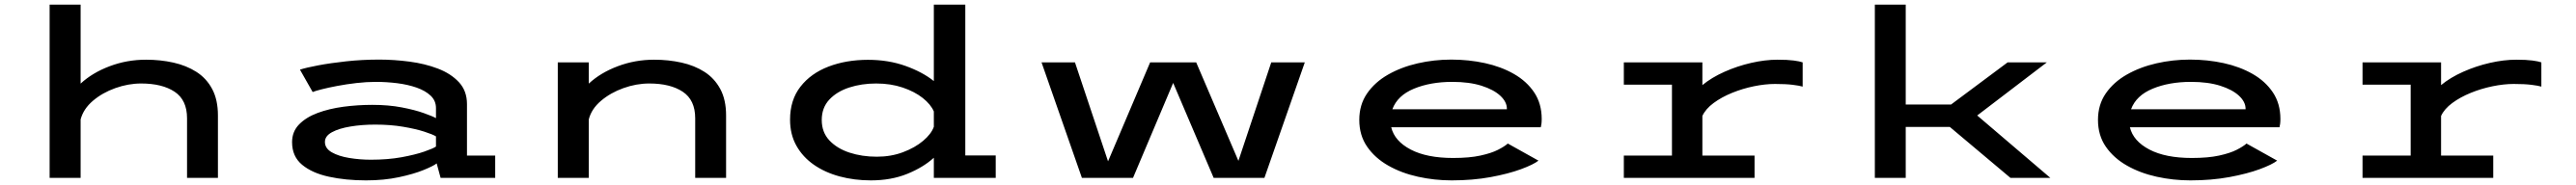

<svg xmlns="http://www.w3.org/2000/svg" viewBox="-20 -770 11133 801"><path d="M194.5 0V-750H328.5V-408Q379 -455 453.8 -483.2Q528.5 -511.5 611 -511.5Q673.5 -511.5 729.5 -499Q785.5 -486.5 829 -458.8Q872.5 -431 897.2 -384.5Q922 -338 922 -270V0H788.5V-258Q788.5 -337 734.8 -372.8Q681 -408.5 590 -408.5Q534.5 -408.5 478.5 -388.5Q422.5 -368.5 381.5 -333.5Q340.5 -298.5 328.5 -253V0Z M1562 11Q1474.5 11 1402 -4.8Q1329.5 -20.5 1286 -56.5Q1242.5 -92.5 1242.5 -154.5Q1242.5 -200 1272.5 -231Q1302.5 -262 1352.5 -280.8Q1402.5 -299.5 1464.2 -307.8Q1526 -316 1589.5 -316Q1659.5 -316 1716.8 -305Q1774 -294 1812.2 -280.2Q1850.5 -266.5 1864.5 -258.5V-302Q1864.5 -334 1841.5 -355.8Q1818.5 -377.5 1780.5 -390.8Q1742.5 -404 1696.5 -409.8Q1650.5 -415.5 1604.5 -415.5Q1564.5 -415.5 1521 -410.5Q1477.5 -405.5 1438 -398Q1398.5 -390.5 1370 -383.2Q1341.5 -376 1331.5 -371.5L1276.5 -468.5Q1302.5 -477 1355.2 -487Q1408 -497 1476.8 -504.5Q1545.5 -512 1619.5 -512Q1683.5 -512 1750 -503.2Q1816.5 -494.5 1872.8 -473Q1929 -451.5 1963.8 -414Q1998.5 -376.5 1998.5 -319.5V-96.5H2120.5V0H1884.5L1867.5 -62.5Q1854 -51.5 1811.2 -34Q1768.5 -16.5 1704.2 -2.8Q1640 11 1562 11ZM1583 -78.5Q1656.5 -78.5 1715.5 -89.2Q1774.5 -100 1813.5 -113.5Q1852.5 -127 1864.5 -135.5V-179.5Q1851 -188 1814 -200Q1777 -212 1722.5 -221.2Q1668 -230.5 1601.5 -230.5Q1544 -230.5 1494.5 -222.2Q1445 -214 1414.8 -197.5Q1384.5 -181 1384.5 -155.5Q1384.5 -127.5 1414.2 -110.5Q1444 -93.5 1489.8 -86Q1535.5 -78.5 1583 -78.5Z M2391 0V-500H2525V-408Q2575.5 -455 2650.2 -483.2Q2725 -511.5 2807.5 -511.5Q2869.5 -511.5 2925.8 -499Q2982 -486.5 3025.2 -458.8Q3068.5 -431 3093.5 -384.5Q3118.5 -338 3118.5 -270V0H2985V-258Q2985 -337 2931.2 -372.8Q2877.5 -408.5 2786.5 -408.5Q2730.5 -408.5 2674.8 -388.5Q2619 -368.5 2577.8 -333.5Q2536.5 -298.5 2525 -253V0Z M3744.5 11Q3673 11 3609.8 -6Q3546.5 -23 3498.2 -56.5Q3450 -90 3422.5 -139Q3395 -188 3395 -252Q3395 -337 3440 -394.8Q3485 -452.5 3561.5 -481.8Q3638 -511 3732 -511Q3820.5 -511 3894.2 -484.5Q3968 -458 4016.5 -419V-750H4152.5V-97H4284V0H4016.5V-87Q3971 -45.5 3901.5 -17.2Q3832 11 3744.5 11ZM3532 -250.5Q3532 -197.5 3565 -162.2Q3598 -127 3652 -109.2Q3706 -91.5 3770 -91.5Q3831.5 -91.5 3883.2 -111Q3935 -130.5 3970.2 -160.2Q4005.5 -190 4016.5 -221V-287.5Q4003.5 -318 3968.5 -345.8Q3933.5 -373.5 3881.8 -391Q3830 -408.5 3767 -408.5Q3704 -408.5 3650.5 -391Q3597 -373.5 3564.5 -338.5Q3532 -303.5 3532 -250.5Z M4656.5 0 4482 -500H4626.5L4769.5 -71.5L4951.5 -500H5150.5L5333 -73.5L5475 -500H5620L5445.5 0H5226L5051 -411L4877.5 0Z M6255 11Q6180.5 11 6109.2 -4.8Q6038 -20.5 5980.8 -53Q5923.5 -85.5 5889.5 -134.8Q5855.5 -184 5855.5 -251Q5855.5 -316.5 5889.2 -365.5Q5923 -414.5 5980 -447Q6037 -479.5 6108 -495.8Q6179 -512 6253 -512Q6328.5 -512 6398.5 -496.8Q6468.5 -481.5 6524 -449.8Q6579.5 -418 6611.8 -369.5Q6644 -321 6644 -255Q6644 -242.5 6642.8 -233.2Q6641.5 -224 6640 -219H5993.5Q6008 -159 6077.8 -122.5Q6147.5 -86 6261 -86Q6332 -86 6379.5 -96.5Q6427 -107 6455.2 -121.5Q6483.5 -136 6497.5 -148.5L6630 -74.5Q6608.5 -57.5 6554.5 -37.5Q6500.5 -17.5 6423.2 -3.2Q6346 11 6255 11ZM6257.5 -415.5Q6163 -415.5 6091.8 -386Q6020.5 -356.5 5998.5 -297H6493.5V-299Q6493.5 -329 6465 -355.5Q6436.5 -382 6383.8 -398.8Q6331 -415.5 6257.5 -415.5Z M6999 0V-96.5H7207V-403.5H6999V-500H7338.5V-401.5Q7378.5 -434.5 7434 -459.2Q7489.5 -484 7549.8 -497.8Q7610 -511.5 7663.5 -511.5Q7707 -511.5 7733.2 -508Q7759.5 -504.5 7772 -500V-395Q7759 -399 7729 -402.8Q7699 -406.5 7652.5 -406.5Q7610 -406.5 7561.2 -396.5Q7512.5 -386.5 7467 -368Q7421.5 -349.5 7387 -324Q7352.5 -298.5 7338.5 -268V-96.5H7564V0Z M8084 0V-750H8217.5V-317.5H8413.5L8658 -500H8827.5L8526.5 -270L8842.5 0H8670L8408 -220.5H8217.5V0Z M9448 11Q9373.5 11 9302.2 -4.8Q9231 -20.5 9173.8 -53Q9116.5 -85.5 9082.5 -134.8Q9048.5 -184 9048.5 -251Q9048.5 -316.5 9082.2 -365.5Q9116 -414.5 9173 -447Q9230 -479.5 9301 -495.8Q9372 -512 9446 -512Q9521.5 -512 9591.5 -496.8Q9661.5 -481.5 9717 -449.8Q9772.5 -418 9804.8 -369.5Q9837 -321 9837 -255Q9837 -242.5 9835.8 -233.2Q9834.5 -224 9833 -219H9186.5Q9201 -159 9270.8 -122.5Q9340.5 -86 9454 -86Q9525 -86 9572.5 -96.5Q9620 -107 9648.2 -121.5Q9676.5 -136 9690.5 -148.5L9823 -74.5Q9801.5 -57.5 9747.5 -37.5Q9693.5 -17.5 9616.2 -3.2Q9539 11 9448 11ZM9450.5 -415.5Q9356 -415.5 9284.8 -386Q9213.5 -356.5 9191.5 -297H9686.5V-299Q9686.5 -329 9658 -355.5Q9629.5 -382 9576.8 -398.8Q9524 -415.5 9450.5 -415.5Z M10192 0V-96.5H10400V-403.5H10192V-500H10531.5V-401.5Q10571.5 -434.5 10627 -459.2Q10682.5 -484 10742.8 -497.8Q10803 -511.5 10856.5 -511.5Q10900 -511.5 10926.2 -508Q10952.5 -504.5 10965 -500V-395Q10952 -399 10922 -402.8Q10892 -406.5 10845.5 -406.5Q10803 -406.5 10754.2 -396.5Q10705.5 -386.5 10660 -368Q10614.5 -349.5 10580 -324Q10545.5 -298.5 10531.5 -268V-96.5H10757V0Z"/></svg>

Font: Trispace Expanded Medium
Style: Regular
Weight: 500
Width: 7
Designer: Tyler Finck
Foundry: Etcetera Type Company
Version: Version 1.210; ttfautohint (v1.8.3)